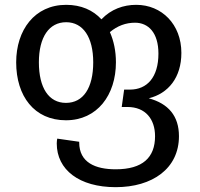

<svg xmlns="http://www.w3.org/2000/svg" viewBox="-20 -559 828 795"><path d="M253 -61C383 -61 460 -166 460 -301C460 -348 451 -390 435 -426C466 -452 501 -465 539 -465C594 -465 636 -424 636 -337C636 -239 589 -188 518 -188H494L484 -116H508C582 -116 622 -66 622 5C622 93 571 142 459 142C375 142 308 114 308 31V28L217 15C216 20 215 28 215 35C215 144 308 216 459 216C611 216 721 139 721 5C721 -79 677 -130 596 -152C677 -172 731 -238 731 -340C731 -458 650 -539 544 -539C491 -539 440 -521 400 -479C365 -517 316 -539 254 -539C123 -539 47 -434 47 -301C47 -161 122 -61 253 -61ZM254 -467C324 -467 366 -405 366 -301C366 -195 325 -133 253 -133C182 -133 141 -195 141 -301C141 -405 183 -467 254 -467Z"/></svg>

Font: FiraGO Unicode
Style: Regular
Weight: 400
Designer: bBox Type
Foundry: bBox Type GmbH
Version: Version 1.001;PS 001.001;hotconv 1.0.88;makeotf.lib2.5.64775